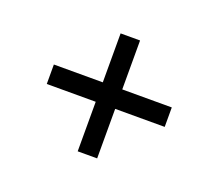

<svg xmlns="http://www.w3.org/2000/svg" viewBox="-78 -558 696 612"><g transform="rotate(20 270.0 -252.0)"><path d="M236 -52V-220H70V-286H236V-452H302V-286H470V-220H302V-52Z"/></g></svg>

Font: Saira Thin
Style: Regular
Weight: 400
Version: Version 1.101